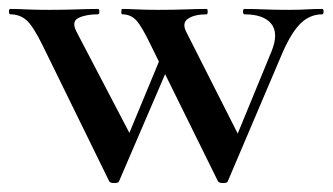

<svg xmlns="http://www.w3.org/2000/svg" viewBox="-32 -406 743 429"><path d="M455 -1 306 -303Q285 -347 272.5 -360.5Q260 -374 241 -374Q239 -374 239 -380Q239 -386 241 -386Q256 -386 274.5 -385Q293 -384 321 -384Q357 -384 382.5 -385Q408 -386 430 -386Q432 -386 432 -380Q432 -374 430 -374Q403 -374 388.5 -364.5Q374 -355 384 -335L506 -94L464 -22L575 -292Q591 -332 574 -353Q557 -374 514 -374Q511 -374 511 -380Q511 -386 514 -386Q537 -386 558.5 -385Q580 -384 614 -384Q638 -384 652.5 -385Q667 -386 688 -386Q691 -386 691 -380Q691 -374 688 -374Q661 -374 640.5 -354.5Q620 -335 600 -290L477 -1Q476 3 466.5 3Q457 3 455 -1ZM212 -1 64 -303Q42 -348 27 -361Q12 -374 -9 -374Q-12 -374 -12 -380Q-12 -386 -9 -386Q7 -386 27 -385Q47 -384 78 -384Q113 -384 139 -385Q165 -386 187 -386Q190 -386 190 -380Q190 -374 187 -374Q160 -374 143.5 -366Q127 -358 139 -335L265 -94L221 -22L330 -285L354 -280L234 -1Q233 3 223.5 3Q214 3 212 -1Z"/></svg>

Font: Cormorant SemiBold
Style: Regular
Weight: 600
Designer: Christian Thalmann (Catharsis Fonts)
Foundry: Catharsis Fonts
Version: Version 4.000